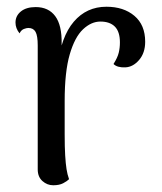

<svg xmlns="http://www.w3.org/2000/svg" viewBox="-20 -541 481 570"><path d="M138 9Q120 9 106 -3.5Q92 -16 92 -38V-406Q92 -435 85.5 -446.5Q79 -458 64 -458Q59 -458 51 -455Q43 -452 38 -442Q26 -457 26 -474Q26 -494 42 -507Q58 -520 86 -520Q124 -520 144 -493Q164 -466 163 -411V-345H151Q161 -432 199 -476.5Q237 -521 296 -521Q347 -521 379 -494Q411 -467 411 -417Q411 -384 393 -363Q375 -342 352 -341Q328 -340 317 -351Q329 -370 332.5 -384.5Q336 -399 336 -415Q336 -447 321 -462Q306 -477 278 -477Q251 -477 226.5 -454Q202 -431 187 -379.5Q172 -328 172 -241Q172 -182 172 -143Q172 -104 173.5 -79.5Q175 -55 177.5 -39Q180 -23 185 -9Q179 -3 167.5 3Q156 9 138 9Z"/></svg>

Font: Arima
Style: Regular
Weight: 400
Designer: Joana Correia and Natanael Gama
Foundry: NDISCOVER
Version: Version 1.101;gftools[0.9.23]